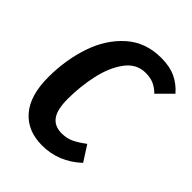

<svg xmlns="http://www.w3.org/2000/svg" viewBox="-205 -821 950 950"><g transform="rotate(45 270.0 -346.0)"><path d="M540 -632 466 -558Q444 -580 420 -590.5Q396 -601 363 -601Q299 -601 258 -545Q217 -489 199 -405.5Q181 -322 181 -237Q181 -163 205.5 -129Q230 -95 280 -95Q316 -95 343.5 -108Q371 -121 407 -148L459 -67Q370 16 254 16Q152 16 94.5 -50.5Q37 -117 37 -245Q37 -365 72.5 -470.5Q108 -576 182 -642Q256 -708 365 -708Q425 -708 466.5 -688.5Q508 -669 540 -632Z"/></g></svg>

Font: Fira Sans Compressed SemiBold
Style: Italic
Weight: 600
Width: 1
Italic angle: -8°
Designer: bBox Type GmbH & Carrois Corporate GbR & Edenspiekermann AG
Foundry: bBox Type GmbH & Carrois Corporate GbR & Edenspiekermann AG
Version: Version 4.301